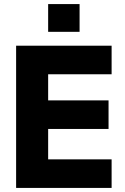

<svg xmlns="http://www.w3.org/2000/svg" viewBox="-20 -921 613 941"><path d="M59 -697H527V-557H216V-429H512V-289H216V-140H527V0H59ZM216 -901H370V-765H216Z"/></svg>

Font: HK Grotesk Black
Style: Regular
Weight: 900
Designer: Alfredo Marco Pradil
Foundry: Hanken Design Co.
Version: Version 3.001